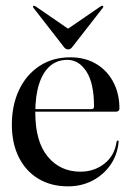

<svg xmlns="http://www.w3.org/2000/svg" viewBox="-20 -650 464 680"><path d="M403 -265.5Q403 -260.5 399.8 -257.5Q396.5 -254.5 390.5 -254.5H81.5V-263.5H304Q313 -263.5 313 -273Q313 -355 286.2 -396.5Q259.5 -438 218.5 -438Q182.5 -438 157.2 -416.2Q132 -394.5 118.5 -352.8Q105 -311 105 -251.5Q105 -148.5 149.2 -95.2Q193.5 -42 264.5 -42Q314 -42 350 -70.5Q386 -99 393 -148.5Q394 -150.5 395 -151.5Q396 -152.5 396.5 -152.5Q398.5 -152.5 399.5 -151.2Q400.5 -150 400 -147Q396 -102 371.5 -66.5Q347 -31 308 -10.5Q269 10 220.5 10Q161 10 116.2 -16.8Q71.5 -43.5 46.8 -92.8Q22 -142 22 -208.5Q22 -277.5 47.5 -331.5Q73 -385.5 119.8 -416.2Q166.5 -447 229 -447Q282 -447 321 -423.5Q360 -400 381.5 -359Q403 -318 403 -265.5ZM240.5 -535 106 -627.5Q103.5 -629 101.5 -629.5Q99.5 -630 98 -629Q97 -628 97 -626Q97 -624 99 -621.5L204.5 -486Q208.5 -480 212.5 -477.5Q216.5 -475 221 -475Q226.5 -475 230 -477.5Q233.5 -480 238 -486L343.5 -621.5Q345.5 -624 345.8 -626Q346 -628 344.5 -629Q343 -630 341 -629.5Q339 -629 336.5 -627.5L201.5 -535Z"/></svg>

Font: Fraunces 96pt
Style: Regular
Weight: 400
Version: Version 1.000;[b76b70a41]